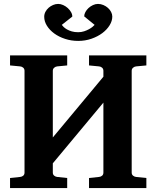

<svg xmlns="http://www.w3.org/2000/svg" viewBox="-20 -951 790 971"><path d="M430.2 0V-50.8L481 -56.2Q490.2 -57.1 496.6 -62.7Q502.9 -68.4 502.9 -78.1V-432.1L247.1 -125V-78.1Q247.1 -68.4 253.9 -62.7Q260.7 -57.1 269 -56.2L319.8 -50.8V0H30.8V-50.8L82 -56.2Q91.3 -57.1 97.7 -62.7Q104 -68.4 104 -78.1V-592.8Q104 -602.5 97.7 -608.4Q91.3 -614.3 82 -615.2L30.8 -620.1V-670.9H319.8V-620.1L269 -615.2Q260.7 -614.3 253.9 -608.4Q247.1 -602.5 247.1 -592.8V-255.9L502.9 -563V-592.8Q502.9 -602.5 496.6 -608.4Q490.2 -614.3 481 -615.2L430.2 -620.1V-670.9H720.2V-620.1L668 -615.2Q659.7 -614.3 652.8 -608.4Q646 -602.5 646 -592.8V-78.1Q646 -68.4 652.8 -62.7Q659.7 -57.1 668 -56.2L720.2 -50.8V0ZM547.9 -867.2Q547.9 -845.2 534.4 -823.2Q521 -801.3 497.6 -783.7Q474.1 -766.1 442.6 -755.1Q411.1 -744.1 375.5 -744.1Q340.3 -744.1 309.1 -754.4Q277.8 -764.6 254.4 -781.7Q231 -798.8 217.3 -820.8Q203.6 -842.8 203.6 -866.2Q203.6 -879.4 209.7 -891.1Q215.8 -902.8 225.8 -911.6Q235.8 -920.4 248.5 -925.8Q261.2 -931.2 274.4 -931.2Q286.6 -931.2 299.3 -925.5Q312 -919.9 322.3 -910.6Q332.5 -901.4 339.1 -890.1Q345.7 -878.9 345.7 -867.2L292.5 -825.2Q295.4 -820.8 302 -814.5Q308.6 -808.1 318.8 -802.2Q329.1 -796.4 343 -792.2Q356.9 -788.1 375.5 -788.1Q391.1 -788.1 405.3 -792.7Q419.4 -797.4 430.4 -803.5Q441.4 -809.6 448.7 -815.9Q456.1 -822.3 458.5 -825.2L405.8 -868.2Q405.8 -878.9 411.9 -890.1Q418 -901.4 427.7 -910.4Q437.5 -919.4 450.2 -925.3Q462.9 -931.2 475.6 -931.2Q489.7 -931.2 502.9 -925.5Q516.1 -919.9 526.1 -910.9Q536.1 -901.9 542 -890.4Q547.9 -878.9 547.9 -867.2Z"/></svg>

Font: Charis SIL CyrE
Style: Bold
Weight: 700
Foundry: SIL International
Version: Version 5.000